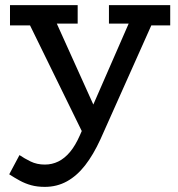

<svg xmlns="http://www.w3.org/2000/svg" viewBox="-20 -491 694 749"><path d="M155 238Q125 238 101.5 231.5Q78 225 57 213.5Q36 202 16 189L56 114Q75 127 99.5 139Q124 151 155 151Q183 151 207.5 139Q232 127 253 102Q274 77 292 36L506 -454H598L372 52Q344 113 312 154Q280 195 241 216.5Q202 238 155 238ZM316 55 79 -429H188L382 1ZM19 -392V-471H283V-399H133L127 -392ZM405 -399V-471H644V-392H539L534 -399Z"/></svg>

Font: BioRhyme
Style: Regular
Weight: 400
Designer: Aoife Mooney
Foundry: Aoife Mooney Type
Version: Version 1.600;gftools[0.9.33]